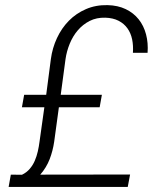

<svg xmlns="http://www.w3.org/2000/svg" viewBox="-20 -741 627 761"><path d="M213.4 -315.9 194.8 -179.7Q189.5 -143.1 176.8 -110.1Q164.1 -77.1 139.6 -48.8L495.6 -49.3L486.3 0H14.2L22.9 -48.8L66.9 -48.3Q85.4 -57.1 97.9 -71.8Q110.4 -86.4 117.9 -104Q125.5 -121.6 129.9 -141.1Q134.3 -160.6 136.7 -179.7L155.8 -315.9H66.9L75.7 -365.2H163.1L181.6 -506.8Q187.5 -550.8 205.8 -590.1Q224.1 -629.4 252.9 -658.7Q281.7 -688 320.6 -704.8Q359.4 -721.7 406.2 -720.7Q447.3 -719.7 478.3 -704.8Q509.3 -689.9 529.5 -664.6Q549.8 -639.2 558.8 -605Q567.9 -570.8 564.9 -531.7H506.8Q508.8 -560.1 503.7 -585Q498.5 -609.9 485.1 -628.7Q471.7 -647.5 450 -658.7Q428.2 -669.9 397.5 -670.9Q362.8 -671.9 335.4 -658Q308.1 -644 288.3 -620.8Q268.6 -597.7 256.3 -567.6Q244.1 -537.6 239.7 -506.8L220.7 -365.2H383.8L375 -315.9Z"/></svg>

Font: Roboto Mono Light
Style: Italic
Weight: 300
Designer: Google
Version: Version 2.000985; 2015; ttfautohint (v1.3)